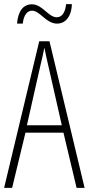

<svg xmlns="http://www.w3.org/2000/svg" viewBox="-20 -915 432 935"><path d="M63 -800H91C95 -843 114 -863 136 -863C175 -863 204 -800 258 -800C296 -800 328 -831 330 -895H302C298 -855 282 -831 257 -831C214 -831 188 -894 135 -894C95 -894 68 -863 63 -800ZM353 0H392L221 -714H171L0 0H39L104 -269H289ZM215 -596 281 -305H111L177 -597C185 -631 191 -654 196 -683C202 -654 207 -630 215 -596Z"/></svg>

Font: Noto Sans Ethiopic ExtraCondensed ExtraLight
Style: Regular
Weight: 200
Width: 2
Designer: Monotype Design Team
Foundry: Monotype Imaging Inc.
Version: Version 2.102